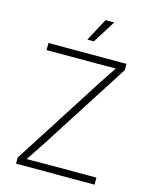

<svg xmlns="http://www.w3.org/2000/svg" viewBox="-136 -1030 887 1118"><g transform="rotate(15 307.5 -471.0)"><path d="M71.3 0H544.4V-42.5H267.6C219.7 -42.5 171.9 -42 124 -41.5C147 -75.7 170.4 -110.4 192.9 -145L542 -689.9V-727.5H71.8V-684.6H340.8C390.6 -684.6 439.5 -684.6 489.3 -685.5C465.8 -650.9 442.4 -615.7 419.9 -581.1L71.3 -36.6ZM285.6 -805.2H324.7L410.6 -941.9H358.4Z"/></g></svg>

Font: Raveo ExtraLight
Style: Regular
Weight: 200
Designer: Jakub Foglar, Rasmus Andersson (Inter)
Foundry: Jakubfoglar.com
Version: Version 1.100;Glyphs 3.2.3 (3260)